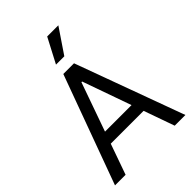

<svg xmlns="http://www.w3.org/2000/svg" viewBox="-266 -1058 1177 1177"><g transform="rotate(-45 323.0 -469.5)"><path d="M17.6 0 276.4 -707H369.1L627.9 0H535.2L325.2 -592.8H319.3L109.4 0ZM503.9 -276.4V-199.2H141.6V-276.4ZM369.1 -939.5H465.8L357.4 -779.3H285.2Z"/></g></svg>

Font: WEMIX Pretendard Variable
Style: Regular
Weight: 400
Designer: Base glyphs from Inter by Rasmus Andersson; Hangeul glyphs from Noto Sans CJK(Source Han Sans) by Jang Soo-young and Kan
Foundry: Kil Hyung-jin
Version: Version 1.000;Glyphs 3.2 (3208)